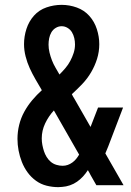

<svg xmlns="http://www.w3.org/2000/svg" viewBox="-20 -763 540 791"><path d="M220 8Q196 8 172 2Q148 -4 128 -18.5Q108 -33 93.5 -53Q79 -73 70 -96Q61 -119 56.5 -143Q52 -167 52 -191Q52 -220 59 -248.5Q66 -277 80 -302.5Q94 -328 112.5 -350Q131 -372 153 -392H152Q139 -414 126 -436.5Q113 -459 102.5 -482Q92 -505 85.5 -530.5Q79 -556 79 -581Q79 -613 89 -644Q99 -675 120 -698.5Q141 -722 171.5 -732.5Q202 -743 234 -743Q266 -743 296.5 -732Q327 -721 348 -697.5Q369 -674 379 -643Q389 -612 389 -581Q389 -550 380 -521Q371 -492 355.5 -465.5Q340 -439 319 -417Q298 -395 276 -375Q278 -370 280.5 -366Q283 -362 286 -357L353 -240L384 -320H487L426 -160Q423 -153 420 -145.5Q417 -138 414 -131L489 0H377L353 -42L349 -50L342 -62Q333 -48 322 -36Q311 -24 297.5 -14.5Q284 -5 268 0.5Q252 6 236 7ZM225 -456Q238 -469 249.5 -482.5Q261 -496 269.5 -512Q278 -528 283.5 -545Q289 -562 289 -580Q289 -593 286 -606Q283 -619 276.5 -630Q270 -641 258.5 -648Q247 -655 234 -655Q221 -655 209.5 -648Q198 -641 191.5 -629.5Q185 -618 182.5 -605Q180 -592 180 -579Q180 -563 184 -546.5Q188 -530 194 -514.5Q200 -499 208.5 -484.5Q217 -470 225 -456ZM238 -80Q249 -80 259 -83.5Q269 -87 278 -93.5Q287 -100 293.5 -108Q300 -116 306 -126L202 -308Q180 -284 166 -254.5Q152 -225 152 -193Q152 -179 154.5 -166Q157 -153 161 -140.5Q165 -128 172 -116.5Q179 -105 189 -96.5Q199 -88 212 -84Q225 -80 238 -80Z"/></svg>

Font: Iosevka Term Semibold
Style: Regular
Weight: 600
Monospace: yes
Designer: Belleve Invis
Foundry: Belleve Invis
Version: Version 31.4.0